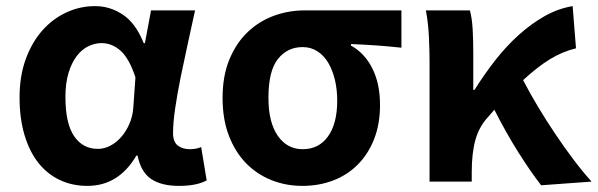

<svg xmlns="http://www.w3.org/2000/svg" viewBox="-20 -594 1955 628"><path d="M266 14Q216 14 175 -5.5Q134 -25 105 -62Q76 -99 60 -153Q44 -207 44 -275Q44 -346 64.5 -401.5Q85 -457 119 -495Q153 -533 197.5 -553.5Q242 -574 291 -574Q340 -574 382 -546Q424 -518 450 -453H454L474 -560H618Q607 -509 594.5 -452.5Q582 -396 571 -342Q560 -288 553 -240Q546 -192 546 -158Q546 -130 561.5 -118Q577 -106 601 -106Q609 -106 619 -107.5Q629 -109 638 -113L656 -4Q642 4 619.5 9Q597 14 565 14Q508 14 474.5 -8.5Q441 -31 430 -85H426Q368 14 266 14ZM300 -107Q321 -107 341 -117.5Q361 -128 377 -146.5Q393 -165 403.5 -189.5Q414 -214 416 -242L423 -341Q403 -402 375 -427.5Q347 -453 312 -453Q290 -453 268.5 -442.5Q247 -432 230.5 -410Q214 -388 204 -355Q194 -322 194 -277Q194 -190 222.5 -148.5Q251 -107 300 -107Z M969 14Q915 14 867.5 -5Q820 -24 784.5 -60.5Q749 -97 728.5 -150.5Q708 -204 708 -274Q708 -346 730.5 -400Q753 -454 790.5 -489.5Q828 -525 876 -542.5Q924 -560 976 -560H1293V-438Q1246 -443 1209.5 -445.5Q1173 -448 1128 -450V-445Q1173 -420 1198 -370Q1223 -320 1223 -251Q1223 -189 1204 -140Q1185 -91 1151 -56.5Q1117 -22 1070.5 -4Q1024 14 969 14ZM970 -106Q1023 -106 1053 -148Q1083 -190 1083 -265Q1083 -301 1075.5 -332.5Q1068 -364 1054 -388Q1040 -412 1018.5 -426Q997 -440 970 -440Q920 -440 889 -401Q858 -362 858 -274Q858 -194 888.5 -150Q919 -106 970 -106Z M1750 12Q1715 -33 1675 -96.5Q1635 -160 1597 -235L1577 -212Q1547 -180 1535 -136.5Q1523 -93 1523 -32V0H1385V-393Q1385 -426 1383 -471.5Q1381 -517 1373 -560H1517Q1524 -534 1526 -498Q1528 -462 1528 -423V-300H1532Q1564 -351 1600 -397Q1636 -443 1676.5 -479.5Q1717 -516 1761 -541Q1805 -566 1853 -574L1864 -436Q1819 -425 1779 -400.5Q1739 -376 1691 -332Q1712 -291 1739 -246Q1766 -201 1795.5 -157Q1825 -113 1855.5 -72.5Q1886 -32 1915 0Z"/></svg>

Font: Kinto Sans
Style: Bold
Weight: 700
Designer: Authors: Ryoko NISHIZUKA  (kana & ideographs); Paul D. Hunt (Latin, Greek & Cyrillic); Wenlong ZHANG  (bopomofo); Sandol
Foundry: Adobe Systems Incorporated, ookami Inc.
Version: Version 0.001